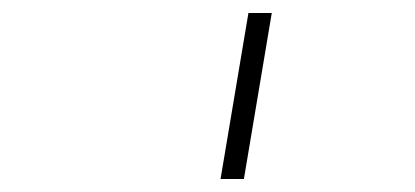

<svg xmlns="http://www.w3.org/2000/svg" viewBox="-20 -760 640 296"><path d="M320 -484 363 -740H399L356 -484Z"/></svg>

Font: IBM Plex Mono ExtraLight
Style: Italic
Weight: 200
Italic angle: -9°
Monospace: yes
Designer: Mike Abbink, Paul van der Laan, Pieter van Rosmalen
Foundry: Bold Monday
Version: Version 2.3